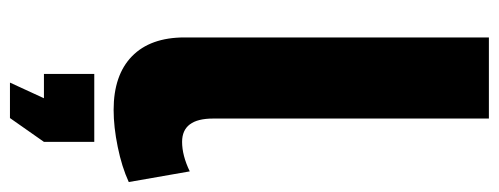

<svg xmlns="http://www.w3.org/2000/svg" viewBox="-322 -448 983 378"><g transform="rotate(90 169.0 -258.5)"><path d="M53.2 -730H212.9V-187Q212.9 -126 258.8 -126Q285.6 -126 316.9 -141.1L337.9 -21Q308.1 -7.3 268.8 0.7Q229.5 8.8 195.8 8.8Q127.4 8.8 90.3 -27.3Q53.2 -63.5 53.2 -130.9ZM142.1 212.9 172.9 146H125V46.9H258.8V146L211.9 212.9Z"/></g></svg>

Font: Rawline ExtraBold
Style: Regular
Weight: 800
Designer: Matt McInerney, Pablo Impallari, Rodrigo Fuenzalida
Foundry: Matt McInerney, Pablo Impallari, Rodrigo Fuenzalida
Version: Version 4.020;PS 004.020;hotconv 1.0.88;makeotf.lib2.5.64775